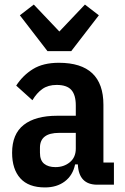

<svg xmlns="http://www.w3.org/2000/svg" viewBox="-20 -809 547 841"><path d="M406 0Q325 0 321 -89H309Q299 -41 264 -14.5Q229 12 177 12Q105 12 69 -28Q33 -68 33 -140Q33 -222 84 -262Q135 -302 231 -302H312V-347Q312 -393 292.5 -415Q273 -437 228 -437Q191 -437 166 -419.5Q141 -402 122 -370L51 -434Q80 -479 124.5 -506.5Q169 -534 238 -534Q433 -534 433 -350V-97H479V0ZM223 -77Q260 -77 286 -98.5Q312 -120 312 -158V-227H239Q155 -227 155 -162V-140Q155 -107 173 -92Q191 -77 223 -77ZM188 -585 67 -742 128 -789 240 -671 352 -789 413 -742 292 -585Z"/></svg>

Font: IBM Plex Sans Condensed SemiBold
Style: Regular
Weight: 600
Width: 3
Designer: Mike Abbink, Paul van der Laan, Pieter van Rosmalen
Foundry: Bold Monday
Version: Version 1.3